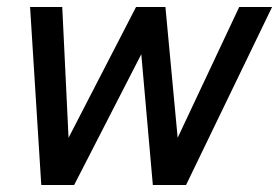

<svg xmlns="http://www.w3.org/2000/svg" viewBox="-20 -529 798 549"><path d="M192 0H98L66 -509H158L176 -135L369 -509H453L488 -135L664 -509H758L512 0H417L384 -374Z"/></svg>

Font: Red Hat Display Medium
Style: Italic
Weight: 500
Italic angle: -12°
Designer: Pentagram / MCKL
Foundry: Pentagram / MCKL
Version: Version 1.003; Red Hat Display Medium Italic